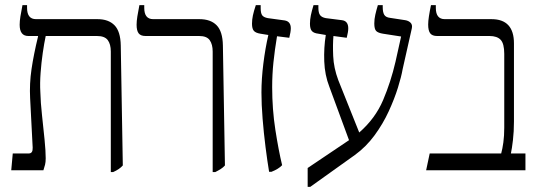

<svg xmlns="http://www.w3.org/2000/svg" viewBox="-20 -667 2120 752"><path d="M24 0 30 -66H93Q109 -66 108 -89L98 -282Q95 -339 103.5 -396.5Q112 -454 129 -524V-526H91Q57 -526 57 -570Q57 -584 60 -603Q63 -622 68 -647H86V-636Q86 -592 121 -592H362Q405 -592 428.5 -568Q452 -544 453 -489L461 -19Q448 -4 423 7H414V-465Q414 -494 402 -510Q390 -526 360 -526H159Q153 -498 147.5 -460Q142 -422 139 -381.5Q136 -341 138 -307Q139 -266 144.5 -216Q150 -166 154.5 -120.5Q159 -75 159 -47Q159 -32 156.5 -22Q154 -12 150 0Z M813 7V-465Q813 -493 801.5 -509.5Q790 -526 760 -526H550Q531 -526 523 -536.5Q515 -547 515 -570Q515 -584 518 -603Q521 -622 526 -647H545V-636Q545 -592 580 -592H761Q805 -592 828.5 -568Q852 -544 853 -489L861 -19Q854 -11 844.5 -5Q835 1 823 7Z M1034 6Q1027 -36 1020 -91Q1013 -146 1008.5 -202Q1004 -258 1004 -305Q1004 -358 1011.5 -418Q1019 -478 1031 -530L1000 -535Q981 -538 974 -546.5Q967 -555 967 -574Q967 -590 970.5 -606.5Q974 -623 982 -647H1001V-635Q1001 -615 1007 -607Q1013 -599 1029 -596L1095 -587Q1119 -583 1119 -556Q1119 -543 1113 -519L1065 -525Q1056 -471 1051 -423Q1046 -375 1046 -326Q1046 -239 1058.5 -158.5Q1071 -78 1085 -20Q1071 -5 1043 6Z M1185 65V-9L1347 -118L1270 -327Q1252 -373 1250 -426.5Q1248 -480 1256 -530L1227 -535Q1209 -537 1201.5 -545.5Q1194 -554 1194 -574Q1194 -590 1197.5 -607Q1201 -624 1208 -647H1227V-637Q1227 -617 1233.5 -608Q1240 -599 1256 -596L1319 -588Q1344 -585 1344 -556Q1344 -548 1342.5 -540Q1341 -532 1338 -519L1286 -526Q1283 -494 1285 -447.5Q1287 -401 1305 -353L1387 -148Q1450 -203 1480.5 -275Q1511 -347 1529 -425L1551 -524L1480 -535Q1461 -538 1453.5 -545.5Q1446 -553 1446 -575Q1446 -592 1450 -609.5Q1454 -627 1460 -647H1479V-639Q1479 -619 1485 -609Q1491 -599 1508 -597L1567 -588Q1580 -586 1588 -578Q1596 -570 1593 -556L1557 -396Q1552 -367 1538.5 -323.5Q1525 -280 1502.5 -231Q1480 -182 1447 -137Q1414 -92 1370 -60L1195 65Z M1649 0 1663 -66H1943Q1948 -84 1951.5 -109.5Q1955 -135 1955 -167V-456Q1955 -496 1941 -511Q1927 -526 1897 -526H1692Q1673 -526 1665 -536.5Q1657 -547 1657 -571Q1657 -584 1660 -603.5Q1663 -623 1668 -647H1687V-636Q1687 -592 1722 -592H1905Q1993 -592 1993 -497V-191Q1993 -152 1989 -118Q1985 -84 1981 -66H2038V0Z"/></svg>

Font: Noto Serif Hebrew SemiCondensed Light
Style: Regular
Weight: 300
Width: 4
Designer: Monotype Design Team
Foundry: Monotype Imaging Inc.
Version: Version 2.004; ttfautohint (v1.8.4.7-5d5b)